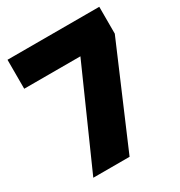

<svg xmlns="http://www.w3.org/2000/svg" viewBox="-170 -837 891 953"><g transform="rotate(-30 275.0 -360.0)"><path d="M88 0H296L538 -566V-720H12V-554H334Z"/></g></svg>

Font: Aspekta 900
Style: Regular
Weight: 900
Designer: Ivo Dolenc
Version: Version 2.000